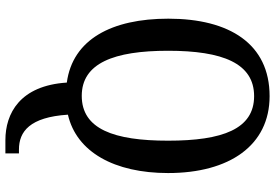

<svg xmlns="http://www.w3.org/2000/svg" viewBox="-170 -594 995 694"><g transform="rotate(90 327.0 -247.5)"><path d="M487 230H535V181H521C456 181 404 142 395 4C530 -27 606 -164 606 -358C606 -580 506 -725 328 -725C139 -725 48 -580 48 -359C48 -154 123 -13 279 8C290 178 391 230 487 230ZM327 -46C209 -46 164 -162 164 -358C164 -555 209 -669 328 -669C447 -669 489 -555 489 -358C489 -162 447 -46 327 -46Z"/></g></svg>

Font: Noto Serif Myanmar Condensed Medium
Style: Regular
Weight: 500
Width: 3
Designer: Ben Mitchell and the Monotype Design Team
Foundry: Monotype Imaging Inc.
Version: Version 2.106